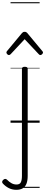

<svg xmlns="http://www.w3.org/2000/svg" viewBox="-97 -1130 416 1768"><path d="M54 618Q16 618 -15 602.5Q-46 587 -71 560Q-79 551 -77 542Q-75 533 -66 525Q-55 516 -46.5 517.5Q-38 519 -31 526Q-14 544 8 556.5Q30 569 55 569Q85 569 95 548.5Q105 528 105 489V-496Q105 -506 111.5 -510.5Q118 -515 131 -515Q145 -515 151.5 -510.5Q158 -506 158 -496V489Q158 533 146.5 562Q135 591 111.5 604.5Q88 618 54 618ZM-15 -623Q-23 -623 -30.5 -631Q-38 -639 -38 -647Q-38 -649 -37 -652Q-36 -655 -33 -659L105 -825Q110 -831 115.5 -834Q121 -837 130 -837Q139 -837 144.5 -834Q150 -831 155 -825L293 -659Q297 -655 298 -652Q299 -649 299 -647Q299 -639 291 -631Q283 -623 275 -623Q270 -623 266.5 -625.5Q263 -628 259 -632L130 -769L2 -632Q-2 -628 -6 -625.5Q-10 -623 -15 -623ZM0 590H268V600H0ZM0 -20H268V0H0ZM0 -505H268V-500H0ZM0 -1110H268V-1100H0Z"/></svg>

Font: Playwrite FR Moderne Guides
Style: Regular
Weight: 400
Designer: Veronika Burian, José Scaglione
Foundry: TypeTogether
Version: Version 1.003